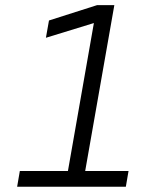

<svg xmlns="http://www.w3.org/2000/svg" viewBox="-20 -713 626 733"><path d="M45.4 0 55.7 -60.1H239.3L338.4 -625L155.3 -568.8L167 -634.8L350.6 -693.4H416.5L305.2 -60.1H470.7L460.4 0Z"/></svg>

Font: Cascadia Mono Light
Style: Italic
Weight: 300
Italic angle: -10°
Monospace: yes
Designer: Aaron Bell
Foundry: Saja Typeworks
Version: Version 2404.023; ttfautohint (v1.8.4)